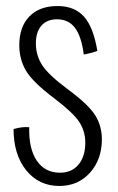

<svg xmlns="http://www.w3.org/2000/svg" viewBox="-20 -577 392 637"><path d="M206 -280Q275 -229 296.5 -193.5Q318 -158 318 -115Q318 -48 278.5 -4Q239 40 177 40Q109 40 67 -12Q25 -64 25 -149Q40 -153 52 -154.5Q64 -156 77 -155Q75 -84 102 -44Q129 -4 179 -4Q218 -4 240.5 -31Q263 -58 263 -104Q263 -141 243.5 -171.5Q224 -202 161 -250Q89 -304 66.5 -342Q44 -380 44 -427Q44 -488 77.5 -522.5Q111 -557 171 -557Q227 -557 258.5 -522Q290 -487 303 -408Q292 -404 280.5 -401Q269 -398 258 -396Q250 -457 228.5 -485Q207 -513 169 -513Q136 -513 117.5 -492Q99 -471 99 -433Q99 -394 119.5 -361.5Q140 -329 206 -280Z"/></svg>

Font: Atma Light
Style: Regular
Weight: 300
Designer: Gregori Vincens, Jeremie Hornus, Riccardo Olocco, Yoann Minet.
Foundry: black foundry
Version: Version 1.102;PS 1.100;hotconv 1.0.86;makeotf.lib2.5.63406